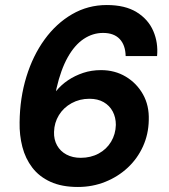

<svg xmlns="http://www.w3.org/2000/svg" viewBox="-20 -732 672 764"><path d="M290 12Q226 12 181 -8.5Q136 -29 108.5 -65Q81 -101 69 -147.5Q57 -194 58 -245Q59 -342 85 -426.5Q111 -511 157.5 -575Q204 -639 267 -675.5Q330 -712 405 -712Q478 -712 524 -683.5Q570 -655 590 -608.5Q610 -562 605 -509H480Q479 -553 456 -577Q433 -601 390 -601Q349 -601 313 -577Q277 -553 249.5 -504Q222 -455 205 -381Q205 -379 204 -376Q203 -373 203 -369Q223 -394 250.5 -412.5Q278 -431 311 -442Q344 -453 382 -453Q437 -453 480.5 -427Q524 -401 549 -356.5Q574 -312 572 -254Q571 -198 549 -149.5Q527 -101 488.5 -65Q450 -29 399 -8.5Q348 12 290 12ZM301 -104Q341 -104 372.5 -121Q404 -138 422 -168Q440 -198 441 -235Q441 -265 428.5 -288.5Q416 -312 392.5 -325.5Q369 -339 336 -339Q297 -339 265 -321.5Q233 -304 214.5 -274Q196 -244 195 -207Q194 -177 207 -153.5Q220 -130 244.5 -117Q269 -104 301 -104Z"/></svg>

Font: DM Sans 20pt
Style: Bold Italic
Weight: 700
Italic angle: -10°
Version: Version 4.004;gftools[0.9.30]